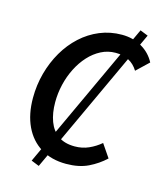

<svg xmlns="http://www.w3.org/2000/svg" viewBox="-114 -794 792 935"><g transform="rotate(15 282.0 -327.0)"><path d="M170 56 130 40 478 -710 518 -694ZM295 12Q221 12 167.5 -21Q114 -54 85.5 -114.5Q57 -175 57 -257Q57 -322 73.5 -382.5Q90 -443 120 -494.5Q150 -546 192 -584.5Q234 -623 286 -644.5Q338 -666 397 -666Q453 -666 497 -640.5Q541 -615 564 -571L503 -513Q484 -544 455.5 -558.5Q427 -573 390 -573Q351 -573 317 -555.5Q283 -538 255.5 -508Q228 -478 208 -438.5Q188 -399 177.5 -354.5Q167 -310 167 -265Q167 -210 182.5 -168.5Q198 -127 230.5 -104Q263 -81 314 -81Q352 -81 384.5 -95.5Q417 -110 444 -133L489 -67Q453 -33 406.5 -10.5Q360 12 295 12Z"/></g></svg>

Font: Source Sans 3 ExtraLight SemiBold
Style: Italic
Weight: 600
Italic angle: -11°
Version: Version 3.052;hotconv 1.1.0;makeotfexe 2.6.0